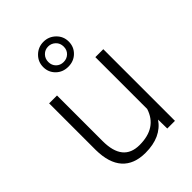

<svg xmlns="http://www.w3.org/2000/svg" viewBox="-226 -883 1001 1001"><g transform="rotate(-45 274.5 -383.0)"><path d="M416 -66.9Q363.3 9.8 247.6 9.8Q163.1 9.8 119.1 -39.3Q75.2 -88.4 74.2 -184.6V-528.3H132.3V-191.9Q132.3 -41 254.4 -41Q381.3 -41 415 -146V-528.3H473.6V0H417ZM186 -683.6Q186 -722.7 213.6 -749.5Q241.2 -776.4 280.3 -776.4Q318.8 -776.4 346.7 -749.5Q374.5 -722.7 374.5 -683.6Q374.5 -645 347.7 -618.7Q320.8 -592.3 280.3 -592.3Q239.7 -592.3 212.9 -618.7Q186 -645 186 -683.6ZM223.6 -683.6Q223.6 -659.2 239.7 -643.1Q255.9 -627 280.3 -627Q304.2 -627 320.8 -642.8Q337.4 -658.7 337.4 -683.6Q337.4 -709.5 320.3 -725.6Q303.2 -741.7 280.3 -741.7Q256.3 -741.7 240 -725.1Q223.6 -708.5 223.6 -683.6Z"/></g></svg>

Font: Roboto-Light
Style: Regular
Weight: 300
Designer: Google
Version: Version 2.137; 2017